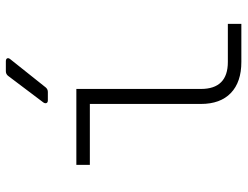

<svg xmlns="http://www.w3.org/2000/svg" viewBox="-112 -712 825 640"><g transform="rotate(-90 300.0 -392.5)"><path d="M413 0Q346 0 309.5 -35Q273 -70 273 -135V-505H70V-550H323V-135Q323 -45 413 -45H540V0ZM285 -645Q278 -645 276 -649.5Q274 -654 278 -660L367 -778Q373 -785 382 -785H415Q423 -785 425 -780.5Q427 -776 422 -770L328 -652Q322 -645 313 -645Z"/></g></svg>

Font: Pitagon Sans Mono Thin
Style: Regular
Weight: 100
Monospace: yes
Designer: Travis Tran
Foundry: Pitagon
Version: Version 1.001; ttfautohint (v1.8.4.7-5d5b);gftools[0.9.26]